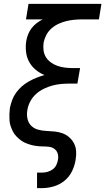

<svg xmlns="http://www.w3.org/2000/svg" viewBox="-20 -755 543 990"><path d="M171 215V135H197Q211 135 225.5 131Q240 127 252 118Q264 109 270.5 95.5Q277 82 279 68Q282 52 277.5 37Q273 22 261 13Q249 4 233.5 2Q218 0 202 0Q186 0 170 -2Q154 -4 139.5 -8Q125 -12 111 -18Q97 -24 85.5 -33Q74 -42 63.5 -53Q53 -64 46.5 -77Q40 -90 35 -104.5Q30 -119 29 -134.5Q28 -150 28.5 -166Q29 -182 31 -198Q35 -218 42.5 -238.5Q50 -259 63 -277Q76 -295 92.5 -309.5Q109 -324 128.5 -335Q148 -346 168 -354Q188 -362 209 -368Q183 -379 162.5 -396.5Q142 -414 129.5 -437.5Q117 -461 114 -489.5Q111 -518 116 -547Q119 -564 126 -580.5Q133 -597 144 -611Q155 -625 169.5 -636Q184 -647 200 -655H114L127 -735H503L490 -655H403Q383 -655 362 -653Q341 -651 321 -646Q301 -641 281.5 -632Q262 -623 245.5 -608.5Q229 -594 219 -575Q209 -556 205 -536Q202 -515 204.5 -495.5Q207 -476 217 -460Q227 -444 242.5 -433Q258 -422 276 -415.5Q294 -409 314.5 -406.5Q335 -404 355 -404H393L379 -324H341Q318 -324 295.5 -322Q273 -320 250.5 -314Q228 -308 205.5 -297Q183 -286 165 -269.5Q147 -253 135.5 -231Q124 -209 121 -187Q117 -165 121.5 -143.5Q126 -122 140 -107.5Q154 -93 174.5 -87Q195 -81 217 -80Q239 -79 260.5 -77Q282 -75 301.5 -68Q321 -61 336.5 -47.5Q352 -34 361.5 -16Q371 2 372.5 24Q374 46 370 68Q366 97 352 126.5Q338 156 313 176.5Q288 197 257.5 206Q227 215 197 215Z"/></svg>

Font: Iosevka Term Curly Medium
Style: Italic
Weight: 500
Italic angle: -9°
Designer: Belleve Invis
Foundry: Belleve Invis
Version: Version 32.3.0